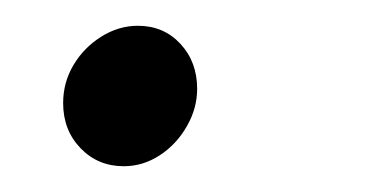

<svg xmlns="http://www.w3.org/2000/svg" viewBox="-20 -121 290 149"><path d="M76 8Q56 8 42.5 -6Q29 -20 29 -41Q29 -57 37 -70.5Q45 -84 58.5 -92.5Q72 -101 87 -101Q107 -101 120 -87Q133 -73 133 -52Q133 -37 125 -23Q117 -9 104 -0.5Q91 8 76 8Z"/></svg>

Font: Red Hat Text VF
Style: Italic
Weight: 300
Italic angle: -12°
Designer: Pentagram, MCKL
Foundry: Pentagram, MCKL
Version: Version 1.023